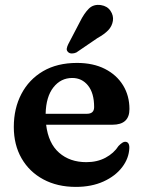

<svg xmlns="http://www.w3.org/2000/svg" viewBox="-20 -739 576 772"><path d="M500.5 -300.5Q500.5 -237.5 432 -237.5H165.5Q174.5 -162.5 217.8 -124.8Q261 -87 327 -87Q371 -87 404.5 -105Q438 -123 456.5 -152Q473.5 -169.5 483.5 -169Q500.5 -168.5 500 -144Q498.5 -102.5 471.2 -66.8Q444 -31 396 -9.2Q348 12.5 285 12.5Q210.5 12.5 154.2 -17.8Q98 -48 66.8 -102.2Q35.5 -156.5 35.5 -228.5Q35.5 -303 66 -361.2Q96.5 -419.5 153.2 -452.8Q210 -486 289.5 -486Q354.5 -486 401.8 -462Q449 -438 474.8 -396Q500.5 -354 500.5 -300.5ZM270.5 -425.5Q224.5 -425.5 194.8 -387.8Q165 -350 163.5 -281.5H329.5Q358.5 -281.5 358.5 -308.5Q358.5 -364.5 334 -395Q309.5 -425.5 270.5 -425.5ZM301.5 -651.5Q318 -685 337 -704Q356 -723 386 -718.5Q411.5 -714.5 424.2 -695.5Q437 -676.5 434 -655.5Q430.5 -633.5 415.2 -617.5Q400 -601.5 372 -586L287 -528Q278.5 -524 269 -524Q259.5 -524 254 -529.5Q247 -536 248.5 -544.2Q250 -552.5 254.5 -561.5Z"/></svg>

Font: Fraunces 9pt S050 SemiBold
Style: Regular
Weight: 600
Version: Version 1.000; ttfautohint (v1.8.3)